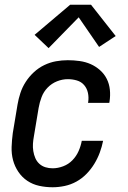

<svg xmlns="http://www.w3.org/2000/svg" viewBox="-20 -782 540 810"><path d="M202 8Q173 8 145.5 2Q118 -4 95.5 -19Q73 -34 57.5 -57Q42 -80 35 -106.5Q28 -133 29 -162Q30 -191 34 -221L54 -341Q58 -365 66 -389.5Q74 -414 88.5 -436.5Q103 -459 123 -477.5Q143 -496 167 -507.5Q191 -519 216 -523.5Q241 -528 266 -528Q291 -528 316 -524.5Q341 -521 362.5 -511.5Q384 -502 402 -486Q420 -470 430.5 -449Q441 -428 443.5 -403.5Q446 -379 442 -353Q442 -352 441.5 -350.5Q441 -349 441 -348H351Q351 -348 351.5 -349Q352 -350 352 -351Q355 -371 351 -390Q347 -409 335 -423Q323 -437 304.5 -442.5Q286 -448 266 -448Q243 -448 220.5 -439Q198 -430 181 -412.5Q164 -395 155.5 -372.5Q147 -350 143 -327L123 -207Q120 -191 119 -175.5Q118 -160 120.5 -144.5Q123 -129 129 -115Q135 -101 146 -91Q157 -81 171.5 -76.5Q186 -72 202 -72Q224 -72 246.5 -80.5Q269 -89 285.5 -106Q302 -123 311.5 -144.5Q321 -166 325 -188H415Q410 -163 401 -138.5Q392 -114 378 -91Q364 -68 345 -48.5Q326 -29 302.5 -16Q279 -3 253 2.5Q227 8 202 8ZM185 -579 126 -635 276 -762H364L468 -630L398 -584L312 -709Z"/></svg>

Font: Iosevka SS04 Medium Oblique
Style: Regular
Weight: 500
Italic angle: -9°
Monospace: yes
Designer: Belleve Invis
Foundry: Belleve Invis
Version: Version 19.0.0; ttfautohint (v1.8.4)